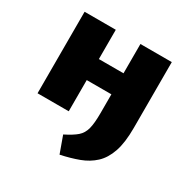

<svg xmlns="http://www.w3.org/2000/svg" viewBox="-156 -613 947 965"><g transform="rotate(30 317.5 -130.5)"><path d="M314 212 279 115Q325 92 348 72Q371 52 379.5 19.5Q388 -13 388 -71V-473H570V-91Q570 -5 551.5 48.5Q533 102 499 133.5Q465 165 418 182.5Q371 200 314 212ZM64 0V-473H245V0ZM136 -181V-303H495V-181Z"/></g></svg>

Font: Ysabeau SC Black
Style: Regular
Weight: 900
Designer: Christian Thalmann (Catharsis Fonts)
Version: Version 2.001;gftools[0.9.30]; featfreeze: smcp